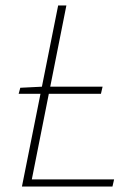

<svg xmlns="http://www.w3.org/2000/svg" viewBox="-20 -680 492 700"><path d="M48 -338 54 -360 134 -364H354L348 -338ZM60 0 192 -660H222L96 -26H396L390 0Z"/></svg>

Font: Source Sans 3 ExtraLight
Style: Italic
Weight: 250
Italic angle: -11°
Designer: Paul D. Hunt
Foundry: Adobe
Version: Version 3.046;hotconv 1.0.118;makeotfexe 2.5.65603